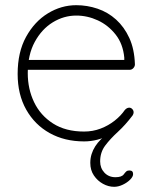

<svg xmlns="http://www.w3.org/2000/svg" viewBox="-20 -535 588 740"><path d="M420 185Q398 185 377 173.5Q356 162 342 141.5Q328 121 328 93Q328 75 333 59Q338 43 347 29Q356 15 368.5 2.5Q381 -10 397 -20L401 -14Q380 -3 355 3.5Q330 10 304 10Q229 10 171.5 -22Q114 -54 81 -112.5Q48 -171 48 -250Q48 -334 80.5 -393Q113 -452 164.5 -483.5Q216 -515 274 -515Q316 -515 356 -501.5Q396 -488 427.5 -459.5Q459 -431 478.5 -388.5Q498 -346 500 -287Q500 -279 494 -272.5Q488 -266 480 -266H70L73 -304H470L459 -292V-313Q454 -366 425.5 -402Q397 -438 357 -456.5Q317 -475 274 -475Q226 -475 183.5 -449Q141 -423 114 -373.5Q87 -324 87 -253Q87 -192 111.5 -141Q136 -90 184.5 -59Q233 -28 304 -28Q338 -28 368 -39.5Q398 -51 422 -70Q446 -89 461 -111Q469 -120 478 -120Q485 -120 490 -114.5Q495 -109 495 -102Q495 -99 494 -96Q493 -93 491 -90Q463 -53 434 -26.5Q405 0 385.5 26Q366 52 366 87Q366 113 382.5 130.5Q399 148 425 148Q449 148 457 137Q462 130 466.5 126Q471 122 478 122Q486 122 489.5 125.5Q493 129 493 136Q493 146 481.5 157.5Q470 169 453 177Q436 185 420 185Z"/></svg>

Font: Quicksand Variable Light
Style: Regular
Weight: 300
Designer: Andrew Paglinawan
Foundry: Andrew Paglinawan
Version: Version 3.004